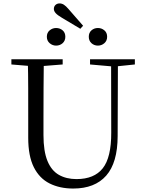

<svg xmlns="http://www.w3.org/2000/svg" viewBox="-20 -1069 837 1105"><path d="M336.6 -966.6Q311 -981.6 300.5 -993.4Q290 -1005.3 290 -1017.3Q290 -1031.8 299.4 -1040.6Q308.9 -1049.3 322.8 -1049.3Q335.9 -1049.3 347.6 -1041.9Q359.4 -1034.5 375 -1016.2L458.2 -920.9L442.4 -903.4ZM302.7 -806.5Q282.2 -806.5 265.9 -820.4Q249.6 -834.4 249.6 -857.4Q249.6 -881.1 265.9 -894.4Q282.2 -907.8 302.7 -907.8Q324.8 -907.8 340.4 -894.4Q356 -881.1 356 -857.4Q356 -834.4 340.4 -820.4Q324.8 -806.5 302.7 -806.5ZM543.5 -806.5Q522 -806.5 506.5 -820.4Q491 -834.4 491 -857.4Q491 -881.1 506.5 -894.4Q522 -907.8 543.5 -907.8Q564.6 -907.8 580.6 -894.4Q596.6 -881.1 596.6 -857.4Q596.6 -834.4 580.6 -820.4Q564.6 -806.5 543.5 -806.5ZM401.2 16.1Q323.9 16.1 265.4 -13.2Q206.9 -42.4 174.6 -106.7Q142.4 -171.1 142.4 -276.5V-391Q142.4 -475.8 142.3 -560.2Q142.2 -644.6 140 -728H232.2Q231.2 -645.4 230.7 -561.2Q230.2 -477 230.2 -391V-291.5Q230.2 -198.9 253 -143.1Q275.8 -87.3 318.7 -62.8Q361.7 -38.3 420.2 -38.3Q522.2 -38.3 571.4 -100.5Q620.6 -162.6 620.2 -305.7L619.4 -728H658.7L657.1 -285.6Q656.7 -132.5 591.2 -58.2Q525.7 16.1 401.2 16.1ZM45.5 -698V-728H340.7V-698L201.1 -686.9H179.8ZM498.2 -698V-728H756.2V-698L647.1 -686.7H626.2Z"/></svg>

Font: Noto Serif HK ExtraLight
Style: Regular
Weight: 200
Designer: Ryoko NISHIZUKA 西塚涼子 (kana & ideographs); Frank Grießhammer (Latin, Greek & Cyrillic); Wenlong ZHANG 张文龙 (bopomofo); San
Foundry: Adobe
Version: Version 2.002-H1;hotconv 1.1.0;makeotfexe 2.6.0